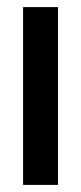

<svg xmlns="http://www.w3.org/2000/svg" viewBox="-20 -520 227 540"><path d="M44.9 -500H143.1V0H44.9Z"/></svg>

Font: LT Wave
Style: Regular
Weight: 400
Designer: Daniel Lyons
Version: Version 2.5 (Glyphs App)